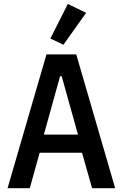

<svg xmlns="http://www.w3.org/2000/svg" viewBox="-20 -982 640 1002"><path d="M581 0H460.5L408 -185H187L135.5 0H19.5L222.5 -698H378ZM387 -279.5 302 -584H293.5L209 -279.5ZM429.5 -915 311 -748.5 243 -781 334 -961.5Z"/></svg>

Font: Lilex Medium
Style: Regular
Weight: 500
Designer: Mike Abbink, Paul van der Laan, Pieter van Rosmalen, Mikhael Khrustik
Foundry: Mikhael Khrustik
Version: Version 1.100